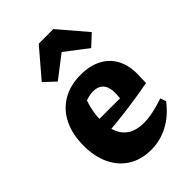

<svg xmlns="http://www.w3.org/2000/svg" viewBox="-232 -874 983 983"><g transform="rotate(-45 259.0 -383.0)"><path d="M264 13Q194 13 142 -19Q90 -51 62 -109.5Q34 -168 34 -247Q34 -329 63.5 -389Q93 -449 148.5 -482Q204 -515 280 -515Q345 -515 392 -491Q439 -467 464 -422Q489 -377 489 -314L487 -248Q415 -235 356 -226.5Q297 -218 243.5 -212.5Q190 -207 135 -203L136 -287H338L340 -324Q340 -367 321 -388.5Q302 -410 264 -410Q251 -410 237.5 -407Q224 -404 210 -399Q199 -367 193.5 -335.5Q188 -304 188 -273Q188 -193 225.5 -152Q263 -111 335 -111Q397 -111 483 -141L494 -110Q449 -50 390 -18.5Q331 13 264 13ZM347 -779 475 -629 415 -573 294 -666 173 -573 113 -629 241 -779Z"/></g></svg>

Font: Piazzolla Thin Black
Style: Regular
Weight: 900
Version: Version 2.005